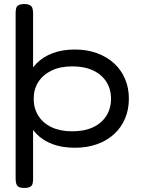

<svg xmlns="http://www.w3.org/2000/svg" viewBox="-20 -720 693 946"><path d="M349 8Q286 8 238.5 -10Q191 -28 159.5 -60.5Q128 -93 111.5 -137Q95 -181 95 -235Q95 -287 111.5 -331Q128 -375 160 -407.5Q192 -440 239.5 -458Q287 -476 349 -476Q409 -476 458 -458Q507 -440 542 -408Q577 -376 596 -331.5Q615 -287 615 -234Q615 -180 596 -135.5Q577 -91 542 -59Q507 -27 458 -9.5Q409 8 349 8ZM100 206Q81 206 72 200.5Q63 195 60 185Q57 175 57 161V-655Q57 -669 59.5 -679Q62 -689 71.5 -694.5Q81 -700 100 -700Q118 -700 127.5 -694.5Q137 -689 140 -679Q143 -669 143 -655V161Q143 175 140.5 185Q138 195 128.5 200.5Q119 206 100 206ZM336 -73Q396 -73 438.5 -93Q481 -113 504 -149.5Q527 -186 527 -233Q527 -281 504 -317Q481 -353 438.5 -373Q396 -393 336 -393Q277 -393 234.5 -372.5Q192 -352 169 -316.5Q146 -281 146 -233Q146 -186 169 -149.5Q192 -113 234.5 -93Q277 -73 336 -73Z"/></svg>

Font: Fredoka SemiExpanded
Style: Regular
Weight: 400
Width: 6
Designer: Ben Nathan
Foundry: Milena B. Brandão, Ben Nathan
Version: Version 2.001